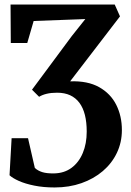

<svg xmlns="http://www.w3.org/2000/svg" viewBox="-20 -575 582 850"><path d="M221.9 254.9Q172.2 254.9 131.9 246.7Q91.6 238.6 63.7 226.1Q35.7 213.6 22.2 200.9L31.4 36.9H104.1L134.2 168.5Q147.4 180.7 166.8 186.9Q186.3 193.1 218.6 192.7Q264.3 192 296.7 168Q329.1 144 346.5 102.4Q363.9 60.9 363.9 7.5Q363.9 -33.9 355.9 -65.9Q347.9 -98 331.5 -119.9Q315.1 -141.9 290.5 -153.3Q265.8 -164.6 232.7 -164.6Q206.5 -164.6 186.6 -159.8Q166.8 -155 153.1 -146.5L121.7 -177.9L298 -415.6L357.7 -490.6L129 -482.1L100.7 -384.7H27.8L26.7 -554.9H487.9L511.2 -502.5L290.5 -214.9Q368.1 -217.7 418.9 -189.2Q469.8 -160.6 494.7 -110.8Q519.6 -61 519.6 0.8Q519.6 55.2 497.5 101.6Q475.4 148.1 435.2 182.4Q395 216.7 340.7 235.8Q286.4 254.9 221.9 254.9Z"/></svg>

Font: Merriweather Light
Style: Regular
Weight: 300
Designer: Eben Sorkin
Foundry: Eben Sorkin
Version: Version 2.100